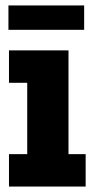

<svg xmlns="http://www.w3.org/2000/svg" viewBox="-20 -685 340 705"><path d="M13 0V-119H80V-381H13V-500H231.5V-119H294.5V0ZM11 -575.5V-665H289V-575.5Z"/></svg>

Font: Trispace Condensed
Style: Bold
Weight: 700
Width: 3
Designer: Tyler Finck
Foundry: Etcetera Type Company
Version: Version 1.210; ttfautohint (v1.8.3)